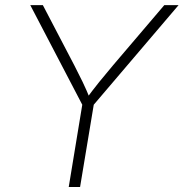

<svg xmlns="http://www.w3.org/2000/svg" viewBox="-20 -748 734 768"><path d="M254.9 0 309.1 -329.1 101.1 -727.5H151.4L276.9 -487.3Q294.4 -453.6 310.3 -420.7Q326.2 -387.7 341.3 -350.1H323.2Q351.1 -388.2 377.7 -421.1Q404.3 -454.1 432.6 -487.3L637.2 -727.5H694.3L355 -329.1L300.3 0Z"/></svg>

Font: Inter 18pt ExtraLight
Style: Italic
Weight: 250
Italic angle: -9.3988°
Designer: Rasmus Andersson
Foundry: rsms
Version: Version 4.001;git-66647c0bb